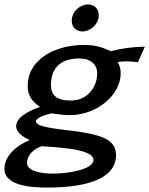

<svg xmlns="http://www.w3.org/2000/svg" viewBox="-22 -653 674 867"><path d="M-2 109C-2 185 115 194 192 194C367 194 502 155 502 47C502 -28 424 -43 336 -58C282 -67 140 -75 140 -104C140 -123 189 -136 210 -141C237 -138 264 -133 292 -133C416 -133 523 -224 523 -322C523 -340 519 -358 509 -373C524 -375 537 -376 550 -376C567 -376 582 -374 601 -372L632 -442C581 -442 530 -435 479 -422C435 -441 409 -450 355 -450C240 -450 103 -394 103 -263C103 -225 120 -196 159 -170C121 -158 51 -127 51 -84C51 -53 84 -35 112 -20C54 2 -2 51 -2 109ZM100 83C100 50 127 20 167 7C205 12 400 14 400 69C400 110 297 131 214 131C175 131 100 123 100 83ZM208 -268C208 -357 264 -389 336 -389C389 -389 417 -361 417 -321C417 -265 376 -199 299 -199C233 -199 208 -224 208 -268ZM302 -559C302 -531 321 -511 351 -511C385 -511 424 -543 424 -584C424 -612 405 -633 376 -633C341 -633 302 -603 302 -559Z"/></svg>

Font: KpSans
Style: BoldItalic
Weight: 700
Italic angle: -11°
Version: Version 0.66